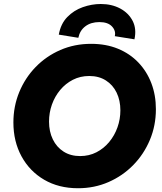

<svg xmlns="http://www.w3.org/2000/svg" viewBox="-20 -952 824 979"><path d="M377.9 7.8Q279.3 7.8 205.1 -35.6Q130.9 -79.1 89.6 -155Q48.3 -231 48.3 -327.6Q48.3 -409.7 78.1 -482.2Q107.9 -554.7 161.6 -610.1Q215.3 -665.5 287.6 -697Q359.9 -728.5 444.8 -728.5Q520.5 -728.5 581.3 -703.6Q642.1 -678.7 685.3 -633.5Q728.5 -588.4 751.7 -527.8Q774.9 -467.3 774.9 -395.5Q774.9 -312 744.4 -239Q713.9 -166 659.7 -110.6Q605.5 -55.2 533.4 -23.7Q461.4 7.8 377.9 7.8ZM388.7 -156.2Q434.1 -156.2 471.7 -175.5Q509.3 -194.8 536.6 -227.8Q564 -260.7 578.9 -302.5Q593.8 -344.2 593.8 -389.2Q593.8 -439.9 574.7 -479.5Q555.7 -519 520 -541.7Q484.4 -564.5 435.1 -564.5Q389.2 -564.5 351.6 -545.2Q314 -525.9 286.6 -492.9Q259.3 -460 244.6 -418.5Q230 -377 230 -332Q230 -281.2 249.3 -241.5Q268.6 -201.7 304.2 -179Q339.8 -156.2 388.7 -156.2ZM665.5 -751.5 565.4 -767.6Q571.8 -794.9 551 -817.1Q530.3 -839.4 486.8 -839.4Q443.8 -839.4 415.5 -818.1Q387.2 -796.9 379.4 -759.3L279.8 -775.4Q289.6 -830.6 323 -865Q356.4 -899.4 402.1 -915.5Q447.8 -931.6 493.7 -931.6Q549.8 -931.6 592.8 -908.7Q635.7 -885.7 656.5 -845.2Q677.2 -804.7 665.5 -751.5Z"/></svg>

Font: Reddit Sans Black
Style: Italic
Weight: 900
Italic angle: -11.25°
Designer: Stephen Hutchings
Version: Version 1.013